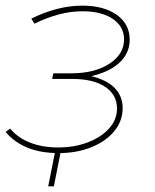

<svg xmlns="http://www.w3.org/2000/svg" viewBox="-20 -540 549 681"><path d="M188 3Q63 3 0 -72L16 -84Q43 -51 87 -34Q131 -17 186 -17Q245 -17 292.5 -35.5Q340 -54 367.5 -85Q395 -116 395 -155Q395 -204 353 -232Q311 -260 237 -260H165L169 -280H233Q316 -280 368 -314Q420 -348 420 -400Q420 -446 380 -473Q340 -500 273 -500Q230 -500 187.5 -488.5Q145 -477 102 -456L91 -474Q138 -497 183 -508.5Q228 -520 272 -520Q348 -520 394 -487.5Q440 -455 440 -399Q440 -352 404.5 -318.5Q369 -285 304 -270Q415 -242 415 -156Q415 -111 385.5 -75Q356 -39 304.5 -18Q253 3 188 3ZM197 -10 171 121H151L177 -10Z"/></svg>

Font: Montserrat Thin
Style: Italic
Weight: 100
Italic angle: -11.3°
Designer: Julieta Ulanovsky
Foundry: Julieta Ulanovsky
Version: Version 9.000; ttfautohint (v1.8.4.7-5d5b)